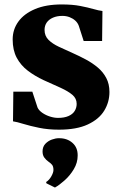

<svg xmlns="http://www.w3.org/2000/svg" viewBox="-20 -572 541 864"><path d="M245 11.5Q196.5 11.5 156.2 3.2Q116 -5 86 -14.2Q56 -23.5 38.5 -26L40 -159.5H125.5L149 -88Q155 -75 170.5 -64.2Q186 -53.5 205 -47.5Q224 -41.5 241 -41.5Q269.5 -41.5 288.2 -49.8Q307 -58 316 -72.5Q325 -87 325 -104.5Q325 -129 305.8 -145.2Q286.5 -161.5 253 -176.8Q219.5 -192 176 -211.5Q136.5 -230 105 -254Q73.5 -278 55.2 -312.2Q37 -346.5 37 -394.5Q37 -439.5 62.8 -475Q88.5 -510.5 137.8 -531.2Q187 -552 257.5 -552Q306.5 -552 341 -545.2Q375.5 -538.5 399.8 -531.5Q424 -524.5 441 -522.5L439.5 -387.5H356.5L334.5 -456Q329.5 -469.5 318.8 -479.2Q308 -489 293 -494.8Q278 -500.5 260.5 -500.5Q236.5 -500.5 218.2 -492.5Q200 -484.5 190.2 -470.5Q180.5 -456.5 180.5 -437.5Q180.5 -410.5 198.2 -392.8Q216 -375 245 -361.5Q274 -348 306.5 -333.5Q337 -320 366.8 -304Q396.5 -288 420.2 -268Q444 -248 458.2 -221Q472.5 -194 472.5 -158Q472.5 -112.5 449 -74Q425.5 -35.5 375.2 -12Q325 11.5 245 11.5ZM329.5 128Q329.5 160.5 312.2 189.2Q295 218 271.2 239.2Q247.5 260.5 228 271.5H226.5L189 253L187.5 247Q201 239 210.8 221.8Q220.5 204.5 220.5 193Q220.5 177 214.2 169.5Q208 162 197.5 155Q187.5 148 179.5 137.2Q171.5 126.5 171.5 109.5Q171.5 88.5 184 75.2Q196.5 62 213.5 56Q230.5 50 243.5 50H247Q282.5 50 306.2 71Q330 92 329.5 128Z"/></svg>

Font: Merriweather 60pt Black
Style: Regular
Weight: 900
Version: Version 2.100